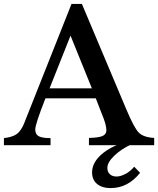

<svg xmlns="http://www.w3.org/2000/svg" viewBox="-28 -741 807 980"><path d="M492 -159 461 -239H204Q152 -108 152 -80Q152 -55 170 -45.5Q188 -36 230 -36V0H-8V-36Q35 -41 57 -56.5Q79 -72 95 -111L337 -721H390L615 -187Q656 -89 680 -64.5Q704 -40 759 -37V0H426V-37Q474 -38 494.5 -46.5Q515 -55 515 -76Q515 -105 492 -159ZM332 -559 225 -290H441ZM657 110 687 141Q625 219 537 219Q493 219 467.5 198Q442 177 442 139Q442 95 480 56.5Q518 18 587 -8H640V-3Q589 21 554.5 54.5Q520 88 520 116Q520 137 533 148.5Q546 160 567 160Q587 160 612 147Q637 134 657 110Z"/></svg>

Font: Kolar Light
Style: Regular
Weight: 300
Designer: Ramakrishna Saiteja (Kannada); Shiva Nallaperumal (Latin)
Foundry: Indian Type Foundry
Version: Version 1.001;PS 1.0;hotconv 1.0.88;makeotf.lib2.5.647800